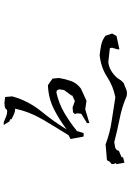

<svg xmlns="http://www.w3.org/2000/svg" viewBox="146 -906 707 1040"><g transform="rotate(-90 500.0 -385.5)"><path d="M168.5 -80.6V-72.8L139.2 -65.4L131.8 -107.4L138.2 -117.2L132.3 -119.1V-135.3L145 -146L152.8 -160.2L238.3 -167.5Q300.3 -144 364.3 -134.8Q428.2 -125.5 493.2 -114.7Q552.2 -125.5 603.8 -159.2Q655.3 -192.9 722.7 -199.7Q749 -196.8 775.6 -191.7Q802.2 -186.5 826.7 -168.5L838.9 -132.3L825.7 -108.4L753.4 -92.8V-102.5V-103.5L762.2 -132.8L759.3 -144.5L683.6 -152.8Q635.3 -147.5 597.2 -103L584.5 -83.5L570.3 -69.3Q552.7 -63.5 538.6 -56.6Q527.8 -51.8 515.6 -51.8Q508.3 -51.8 500.5 -53.2Q442.9 -78.6 378.4 -91.3Q314 -104 251 -120.6Q237.8 -117.7 224.6 -116.2Q214.4 -115.2 206.1 -104L203.6 -95.7ZM354 -262.7V-265.6V-268.6L404.3 -299.3L406.7 -320.8L402.3 -337.4H409.7V-343.8L439 -346.2L473.1 -334L503.4 -348.1V-350.6V-352.5L532.7 -392.6L536.6 -418.9L531.2 -431.2L519.5 -434.1Q458.5 -420.4 408 -390.4Q357.4 -360.4 310.5 -322.3L299.8 -286.6H280.8L267.6 -357.4L288.1 -368.2Q332.5 -439 373.8 -509Q415 -579.1 431.6 -657.7Q430.2 -657.7 428.2 -657.7Q416 -657.7 405.3 -662.6Q390.1 -668.9 374.5 -677.2V-684.1L362.3 -689L343.8 -719.2H358.4Q375 -711.9 393.1 -705.1Q404.8 -700.7 416.5 -700.7Q420.4 -700.7 424.8 -701.2Q432.6 -711.9 443.4 -713.9Q453.6 -715.3 463.9 -715.3H464.4L495.1 -711.9L498.5 -673.3Q474.6 -586.4 416 -514.2Q361.8 -448.2 319.3 -377.9Q372.6 -418.9 430.7 -448Q488.8 -477.1 559.1 -480L594.7 -455.1L598.1 -419.9Q592.3 -385.3 582 -356Q571.8 -324.7 541 -301.3L474.6 -271L428.2 -277.8L354 -255.4Z"/></g></svg>

Font: Bakudai
Style: Medium
Weight: 500
Version: Version 1.48